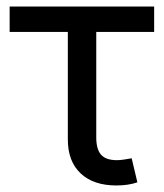

<svg xmlns="http://www.w3.org/2000/svg" viewBox="-20 -566 506 593"><path d="M339.4 6.8Q268.6 6.8 229 -30.5Q189.5 -67.9 189.5 -134.8V-467.3H9.8V-545.9H456.1V-467.3H277.3V-141.6Q277.3 -105 292.2 -88.1Q307.1 -71.3 341.3 -71.3Q350.1 -71.3 363 -73.2Q376 -75.2 386.7 -77.1L404.3 -2.9Q376.5 6.8 339.4 6.8Z"/></svg>

Font: Inter
Style: Regular
Weight: 400
Designer: Rasmus Andersson
Foundry: rsms
Version: Version 4.001;git-9221beed3